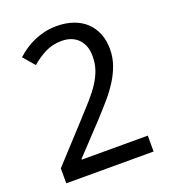

<svg xmlns="http://www.w3.org/2000/svg" viewBox="-133 -822 817 920"><g transform="rotate(-20 275.5 -362.0)"><path d="M492.2 0H46.9V-76.2L217.8 -262.2Q254.4 -301.8 283.2 -334.5Q312 -367.2 332.3 -398.4Q352.5 -429.7 363.3 -461.2Q374 -492.7 374 -529.8Q374 -558.6 365.7 -580.6Q357.4 -602.5 342 -617.9Q326.7 -633.3 305.7 -641.1Q284.7 -648.9 258.8 -648.9Q212.4 -648.9 175 -630.1Q137.7 -611.3 104 -582L54.2 -640.1Q73.7 -657.7 96.2 -673.1Q118.7 -688.5 144.5 -699.7Q170.4 -710.9 199.2 -717.5Q228 -724.1 259.8 -724.1Q306.6 -724.1 344.5 -710.9Q382.3 -697.8 408.7 -673.1Q435.1 -648.4 449.5 -613Q463.9 -577.6 463.9 -533.2Q463.9 -491.7 450.9 -454.1Q438 -416.5 415.3 -380.1Q392.6 -343.8 361.1 -307.1Q329.6 -270.5 293 -231L155.8 -85V-81.1H492.2Z"/></g></svg>

Font: Noto Sans Cham
Style: Regular
Weight: 400
Designer: Danh Hong
Foundry: Danh Hong
Version: Version 1.02